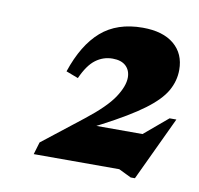

<svg xmlns="http://www.w3.org/2000/svg" viewBox="-55 -737 534 514"><g transform="rotate(10 212.5 -480.0)"><path d="M425 -453.5 343 -279.5H331.5L297.5 -296H65L75 -329.5L183.5 -414.5Q236.5 -456 257 -487Q277.5 -518 277.5 -541.5Q277.5 -561 265 -572.8Q252.5 -584.5 229 -584.5Q203.5 -584.5 183 -569.2Q162.5 -554 146 -517L113 -529.5Q138 -604.5 181.2 -642.2Q224.5 -680 294 -680Q349 -680 379.2 -654.8Q409.5 -629.5 409.5 -585.5Q409.5 -555.5 394 -528.2Q378.5 -501 339.5 -472Q300.5 -443 230.5 -406.5L217 -399.5H342.5L406.5 -453.5Z"/></g></svg>

Font: Newsreader 16pt ExtraBold
Style: Italic
Weight: 800
Italic angle: -17°
Designer: Hugues Gentile
Foundry: Production Type
Version: Version 1.003; ttfautohint (v1.8.3)